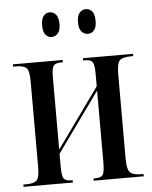

<svg xmlns="http://www.w3.org/2000/svg" viewBox="-53 -793 663 837"><g transform="rotate(-5 278.5 -374.0)"><path d="M354 -640Q338 -640 326.5 -652.5Q315 -665 315 -693Q315 -723 326.5 -735.5Q338 -748 354 -748Q370 -748 381 -735.5Q392 -723 392 -693Q392 -665 381 -652.5Q370 -640 354 -640ZM195 -640Q180 -640 169 -652.5Q158 -665 158 -693Q158 -723 169 -735.5Q180 -748 195 -748Q211 -748 222.5 -735.5Q234 -723 234 -693Q234 -665 222.5 -652.5Q211 -640 195 -640ZM16 0V-10H28Q62 -10 74.5 -22Q87 -34 87 -82V-454Q87 -502 74.5 -514Q62 -526 28 -526H16V-536H234V-526H227Q202 -526 193.5 -515Q185 -504 185 -464V-148L372 -409V-465Q372 -503 364 -514.5Q356 -526 333 -526H323V-536H542V-526H532Q496 -526 483 -513.5Q470 -501 470 -454V-84Q470 -37 483 -23.5Q496 -10 532 -10H542V0H323V-10H334Q357 -10 364.5 -22.5Q372 -35 372 -76V-390L185 -130V-74Q185 -32 193.5 -21Q202 -10 226 -10H232V0Z"/></g></svg>

Font: Noto Serif Display ExtraCondensed Medium
Style: Regular
Weight: 500
Width: 2
Designer: Monotype Design Team
Foundry: Monotype Imaging Inc.
Version: Version 2.009